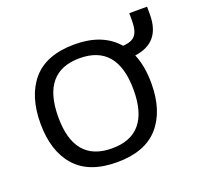

<svg xmlns="http://www.w3.org/2000/svg" viewBox="-102 -652 816 781"><g transform="rotate(-20 306.5 -261.5)"><path d="M39 -239Q39 -359 98 -427Q157 -495 279 -495Q400 -495 463 -422Q502 -424 517 -443.5Q532 -463 532 -503V-538H609V-503Q609 -383 496 -368Q519 -315 519 -239Q519 -120 459.5 -52.5Q400 15 279 15Q158 15 98.5 -52.5Q39 -120 39 -239ZM442 -239Q442 -337 401 -386Q360 -435 279 -435Q116 -435 116 -239Q116 -45 279 -45Q442 -45 442 -239Z"/></g></svg>

Font: Pridi Light
Style: Regular
Weight: 300
Designer: Katatrad Team
Foundry: CadsonDemak
Version: Version 1.003